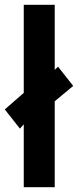

<svg xmlns="http://www.w3.org/2000/svg" viewBox="-44 -780 325 800"><path d="M55 0H184V-358L261 -422L198 -502L184 -489V-760H55V-393L-24 -324L39 -244L55 -262Z"/></svg>

Font: Noto Sans Tamil ExtraCondensed
Style: Bold
Weight: 700
Width: 2
Designer: Jelle Bosma - Monotype Design Team
Foundry: Monotype Imaging Inc.
Version: Version 2.004